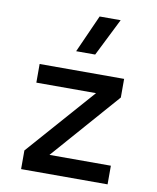

<svg xmlns="http://www.w3.org/2000/svg" viewBox="-88 -863 761 931"><g transform="rotate(10 293.0 -397.5)"><path d="M80.1 0H505.9V-91.8H203.6L496.1 -425.8V-517.6H80.1V-425.8H374L80.1 -91.8ZM243.7 -609.4H337.4L430.2 -794.9H326.7Z"/></g></svg>

Font: Cascadia Code PL
Style: Regular
Weight: 400
Monospace: yes
Designer: Aaron Bell
Foundry: Saja Typeworks
Version: Version 2404.023